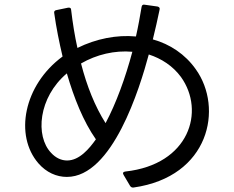

<svg xmlns="http://www.w3.org/2000/svg" viewBox="-20 -799 1040 853"><path d="M558 27C562 33 567 35 574 34C911 -14 973 -319 850 -491C803 -558 735 -603 659 -624C670 -668 680 -713 689 -756C691 -763 688 -768 680 -770L623 -778C615 -780 610 -776 609 -768C602 -726 594 -681 584 -637C498 -645 407 -627 324 -586C312 -640 303 -696 296 -755C296 -763 291 -766 283 -765L230 -754C223 -753 219 -748 221 -740C230 -676 243 -611 258 -548C85 -421 43 -197 151 -73C186 -33 231 -13 277 -13C480 -13 601 -408 641 -557C697 -539 748 -506 784 -457C893 -305 821 -68 537 -37C527 -36 524 -30 529 -22ZM449 -252C402 -326 366 -416 340 -517C409 -557 490 -576 568 -569C537 -453 496 -340 449 -252ZM406 -180C377 -139 333 -86 278 -86C253 -86 228 -97 207 -120C136 -194 150 -366 277 -473C309 -363 350 -260 406 -180Z"/></svg>

Font: LINE Seed JP_OTF Regular
Style: Regular
Weight: 400
Designer: LY Corporation & Fontrix & Fontworks
Version: Version 1.002